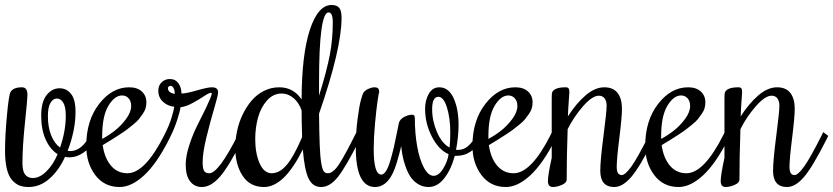

<svg xmlns="http://www.w3.org/2000/svg" viewBox="-28 -750 3341 770"><path d="M82 -370.1Q82 -352.1 72 -256.6Q62 -161.1 62 -96.2Q62 -63.5 72.8 -49.8Q83.5 -36.1 104 -36.1Q131.3 -36.1 158.4 -63Q185.5 -89.8 203.1 -131.8Q173.8 -149.9 155.5 -189.7Q137.2 -229.5 137.2 -286.1Q137.2 -341.3 158.9 -368.7Q180.7 -396 210.9 -396Q238.8 -396 256.8 -373.5Q274.9 -351.1 274.9 -301.8Q274.9 -227.1 243.2 -145Q244.6 -145 248 -144.5Q251.5 -144 252.9 -144Q300.8 -144 334 -210L338.9 -220.2L358.9 -205.1L354 -194.8Q335 -157.7 307.6 -138.4Q280.3 -119.1 250 -119.1Q238.8 -119.1 232.9 -121.1Q209 -67.9 170.9 -33.9Q132.8 0 86.9 0Q65.4 0 49.6 -6.3Q33.7 -12.7 20 -28.3Q6.3 -43.9 -0.7 -73.2Q-7.8 -102.5 -7.8 -145Q-7.8 -205.1 -0.2 -287.1Q7.3 -369.1 14.2 -380.9Q24.9 -399.9 60.1 -399.9Q82 -399.9 82 -370.1ZM164.1 -284.2Q164.1 -239.3 177.5 -206.5Q190.9 -173.8 212.9 -158.2Q235.8 -224.6 235.8 -285.2Q235.8 -321.8 225.6 -338.4Q215.3 -355 200.2 -355Q185.1 -355 174.6 -337.9Q164.1 -320.8 164.1 -284.2Z M482.9 -55.2Q554.2 -55.2 631.8 -210L636.7 -220.2L656.7 -205.1L651.9 -194.8Q601.6 -94.7 550.5 -47.4Q499.5 0 451.7 0Q390.1 0 354 -47.9Q317.9 -95.7 317.9 -165Q317.9 -266.6 369.6 -333.3Q421.4 -399.9 489.7 -399.9Q522.5 -399.9 540.8 -383.1Q559.1 -366.2 559.1 -339.8Q559.1 -327.6 555.9 -316.2Q552.7 -304.7 544.2 -292.7Q535.6 -280.8 528.8 -272Q522 -263.2 505.9 -250.2Q489.7 -237.3 481 -230.5Q472.2 -223.6 450 -209.2Q427.7 -194.8 418.7 -189.2Q409.7 -183.6 383.8 -168Q391.1 -116.2 417 -85.7Q442.9 -55.2 482.9 -55.2ZM498 -325.2Q498 -344.2 487.8 -355.7Q477.5 -367.2 461.9 -367.2Q431.6 -367.2 406.7 -325.7Q381.8 -284.2 381.8 -204.1V-192.9Q407.2 -206.5 432.1 -225.8Q457 -245.1 477.5 -272.7Q498 -300.3 498 -325.2Z M651.9 -194.8 631.8 -210 636.7 -220.2Q650.4 -247.1 659.7 -277.1Q668.9 -307.1 670.9 -321.8Q644 -324.7 625.5 -342Q606.9 -359.4 606.9 -386.2Q606.9 -407.7 620.6 -420.4Q634.3 -433.1 652.8 -433.1Q675.3 -433.1 687.5 -416Q699.7 -398.9 699.7 -375Q718.8 -375 761.7 -387.5Q804.7 -399.9 821.8 -399.9Q846.7 -399.9 846.7 -379.9Q846.7 -368.2 831.1 -315.4Q815.4 -262.7 800 -200Q784.7 -137.2 784.7 -100.1Q784.7 -74.2 790.5 -64.7Q796.4 -55.2 811.5 -55.2Q848.6 -55.2 926.8 -210L931.6 -220.2L951.7 -205.1L946.8 -194.8Q890.1 -82.5 854 -41.3Q817.9 0 781.7 0Q752 0 734.4 -22.7Q716.8 -45.4 716.8 -89.8Q716.8 -124 731.2 -168.2Q745.6 -212.4 763.4 -247.3Q781.2 -282.2 799.1 -319.3Q816.9 -356.4 821.8 -375L818.8 -377.9Q810.5 -377.9 790.5 -364.5Q770.5 -351.1 744.1 -336.7Q717.8 -322.3 695.8 -319.8Q694.3 -304.7 682.6 -268.8Q670.9 -232.9 656.7 -205.1ZM655.8 -405.8Q651.4 -405.8 648.4 -402.8Q645.5 -399.9 645.5 -396Q645.5 -385.7 654.8 -379.9Q664.1 -374 672.9 -374Q672.9 -387.7 668.2 -396.7Q663.6 -405.8 655.8 -405.8Z M1030.8 0Q974.6 0 945.1 -44.9Q915.5 -89.8 915.5 -157.2Q915.5 -190.9 922.9 -225.3Q930.2 -259.8 945.3 -291Q960.4 -322.3 981.2 -346.7Q1002 -371.1 1030.5 -385.5Q1059.1 -399.9 1091.8 -399.9Q1148.9 -399.9 1181.6 -351.1Q1182.1 -531.7 1214.8 -630.9Q1247.6 -730 1301.8 -730Q1322.3 -730 1332 -719Q1341.8 -708 1341.8 -678.2Q1341.8 -554.7 1251.5 -293.9Q1252.4 -213.9 1254.2 -168.2Q1255.9 -122.6 1260.3 -96.4Q1264.6 -70.3 1270.5 -62.7Q1276.4 -55.2 1286.6 -55.2Q1307.6 -55.2 1331.1 -90.3Q1354.5 -125.5 1396.5 -210L1401.9 -220.2L1421.9 -205.1L1416.5 -194.8Q1359.4 -80.6 1327.1 -40.3Q1294.9 0 1259.8 0Q1225.6 0 1209.2 -34.7Q1192.9 -69.3 1186.5 -150.9Q1111.8 0 1030.8 0ZM1101.6 -375Q1067.4 -375 1042.5 -346.7Q1017.6 -318.4 1006.6 -277.8Q995.6 -237.3 995.6 -191.9Q995.6 -134.8 1013.2 -95Q1030.8 -55.2 1061.5 -55.2Q1093.3 -55.2 1121.8 -88.6Q1150.4 -122.1 1183.6 -200.2Q1181.6 -261.7 1181.6 -307.1Q1170.9 -338.4 1149.2 -356.7Q1127.4 -375 1101.6 -375ZM1306.6 -660.2Q1306.6 -700.2 1289.6 -700.2Q1251.5 -700.2 1251.5 -419.9V-366.2Q1282.7 -466.3 1294.7 -529.8Q1306.6 -593.3 1306.6 -660.2Z M1476.1 0Q1398.9 0 1398.9 -158.2Q1398.9 -218.3 1405.8 -271.2Q1412.6 -324.2 1419.4 -349.1Q1426.3 -374 1430.7 -379.9Q1437 -388.2 1450.2 -394Q1463.4 -399.9 1472.7 -399.9Q1483.9 -399.9 1488.3 -395.5Q1492.7 -391.1 1492.7 -379.9Q1491.2 -379.9 1486.1 -344.5Q1481 -309.1 1475.8 -252.9Q1470.7 -196.8 1470.7 -152.8Q1470.7 -49.8 1501 -49.8Q1511.2 -49.8 1520.5 -64.7Q1529.8 -79.6 1537.8 -107.4Q1545.9 -135.3 1551.3 -158.4Q1556.6 -181.6 1563.2 -214.8Q1569.8 -248 1571.8 -256.8Q1575.2 -271 1592 -280.5Q1608.9 -290 1626 -290Q1635.7 -290 1635.7 -274.9Q1635.7 -215.8 1645 -163.3Q1654.3 -110.8 1671.9 -77.9Q1689.5 -44.9 1710.9 -44.9Q1731.9 -44.9 1749.8 -74.5Q1767.6 -104 1771 -131.8Q1731.9 -148.4 1704.3 -201.4Q1676.8 -254.4 1676.8 -313Q1676.8 -348.1 1691.7 -374Q1706.5 -399.9 1733.9 -399.9Q1771 -399.9 1791 -356.7Q1811 -313.5 1811 -249Q1811 -202.1 1800.8 -148.9H1810.1Q1852.1 -148.9 1882.8 -210L1887.7 -220.2L1907.7 -205.1L1902.8 -194.8Q1867.2 -125 1802.7 -125H1795.9Q1780.8 -69.3 1753.4 -34.7Q1726.1 0 1690.9 0Q1667 0 1647.9 -12.2Q1628.9 -24.4 1617.7 -41.7Q1606.4 -59.1 1598.1 -83.3Q1589.8 -107.4 1586.4 -125.7Q1583 -144 1581.1 -164.1Q1563 -88.9 1548.8 -58.6Q1521.5 0 1476.1 0ZM1705.1 -312Q1705.1 -265.1 1724.6 -220Q1744.1 -174.8 1774.9 -158.2Q1777.8 -181.6 1777.8 -219.2Q1777.8 -276.4 1764.4 -319.1Q1751 -361.8 1730 -361.8Q1705.1 -361.8 1705.1 -312Z M2031.7 -55.2Q2103 -55.2 2180.7 -210L2185.5 -220.2L2205.6 -205.1L2200.7 -194.8Q2150.4 -94.7 2099.4 -47.4Q2048.3 0 2000.5 0Q1939 0 1902.8 -47.9Q1866.7 -95.7 1866.7 -165Q1866.7 -266.6 1918.5 -333.3Q1970.2 -399.9 2038.6 -399.9Q2071.3 -399.9 2089.6 -383.1Q2107.9 -366.2 2107.9 -339.8Q2107.9 -327.6 2104.7 -316.2Q2101.6 -304.7 2093 -292.7Q2084.5 -280.8 2077.6 -272Q2070.8 -263.2 2054.7 -250.2Q2038.6 -237.3 2029.8 -230.5Q2021 -223.6 1998.8 -209.2Q1976.6 -194.8 1967.5 -189.2Q1958.5 -183.6 1932.6 -168Q1939.9 -116.2 1965.8 -85.7Q1991.7 -55.2 2031.7 -55.2ZM2046.9 -325.2Q2046.9 -344.2 2036.6 -355.7Q2026.4 -367.2 2010.7 -367.2Q1980.5 -367.2 1955.6 -325.7Q1930.7 -284.2 1930.7 -204.1V-192.9Q1956.1 -206.5 1981 -225.8Q2005.9 -245.1 2026.4 -272.7Q2046.9 -300.3 2046.9 -325.2Z M2373.5 -366.2Q2347.7 -366.2 2310.8 -324.5Q2273.9 -282.7 2248.5 -231.9Q2244.6 -117.7 2244.6 -29.8Q2244.6 -16.6 2224.9 -8.3Q2205.1 0 2189.5 0Q2169.4 0 2169.4 -23.9Q2169.4 -47.9 2184.6 -117.2V-356Q2184.6 -376 2186.5 -379.9Q2195.3 -399.9 2240.7 -399.9Q2249 -399.9 2252.2 -395.5Q2255.4 -391.1 2255.4 -379.9L2251 -315.4Q2250 -299.8 2249.5 -283.2Q2282.2 -334.5 2320.1 -367.2Q2357.9 -399.9 2395.5 -399.9Q2431.2 -399.9 2448.7 -377.2Q2466.3 -354.5 2466.3 -314Q2466.3 -280.3 2455.8 -196.5Q2445.3 -112.8 2445.3 -80.1Q2445.3 -47.9 2465.3 -47.9Q2479.5 -47.9 2504.2 -82.3Q2528.8 -116.7 2575.7 -210L2580.6 -220.2L2600.6 -205.1L2595.7 -194.8Q2539.1 -82 2504.2 -41Q2469.2 0 2435.5 0Q2379.4 0 2379.4 -64.9Q2379.4 -106.9 2392.1 -204.1Q2404.8 -301.3 2404.8 -326.2Q2404.8 -344.7 2396.7 -355.5Q2388.7 -366.2 2373.5 -366.2Z M2724.6 -55.2Q2795.9 -55.2 2873.5 -210L2878.4 -220.2L2898.4 -205.1L2893.6 -194.8Q2843.3 -94.7 2792.2 -47.4Q2741.2 0 2693.4 0Q2631.8 0 2595.7 -47.9Q2559.6 -95.7 2559.6 -165Q2559.6 -266.6 2611.3 -333.3Q2663.1 -399.9 2731.4 -399.9Q2764.2 -399.9 2782.5 -383.1Q2800.8 -366.2 2800.8 -339.8Q2800.8 -327.6 2797.6 -316.2Q2794.4 -304.7 2785.9 -292.7Q2777.3 -280.8 2770.5 -272Q2763.7 -263.2 2747.6 -250.2Q2731.4 -237.3 2722.7 -230.5Q2713.9 -223.6 2691.7 -209.2Q2669.4 -194.8 2660.4 -189.2Q2651.4 -183.6 2625.5 -168Q2632.8 -116.2 2658.7 -85.7Q2684.6 -55.2 2724.6 -55.2ZM2739.7 -325.2Q2739.7 -344.2 2729.5 -355.7Q2719.2 -367.2 2703.6 -367.2Q2673.3 -367.2 2648.4 -325.7Q2623.5 -284.2 2623.5 -204.1V-192.9Q2648.9 -206.5 2673.8 -225.8Q2698.7 -245.1 2719.2 -272.7Q2739.7 -300.3 2739.7 -325.2Z M3066.4 -366.2Q3040.5 -366.2 3003.7 -324.5Q2966.8 -282.7 2941.4 -231.9Q2937.5 -117.7 2937.5 -29.8Q2937.5 -16.6 2917.7 -8.3Q2897.9 0 2882.3 0Q2862.3 0 2862.3 -23.9Q2862.3 -47.9 2877.4 -117.2V-356Q2877.4 -376 2879.4 -379.9Q2888.2 -399.9 2933.6 -399.9Q2941.9 -399.9 2945.1 -395.5Q2948.2 -391.1 2948.2 -379.9L2943.8 -315.4Q2942.9 -299.8 2942.4 -283.2Q2975.1 -334.5 3012.9 -367.2Q3050.8 -399.9 3088.4 -399.9Q3124 -399.9 3141.6 -377.2Q3159.2 -354.5 3159.2 -314Q3159.2 -280.3 3148.7 -196.5Q3138.2 -112.8 3138.2 -80.1Q3138.2 -47.9 3158.2 -47.9Q3172.4 -47.9 3197 -82.3Q3221.7 -116.7 3268.6 -210L3273.4 -220.2L3293.5 -205.1L3288.6 -194.8Q3231.9 -82 3197 -41Q3162.1 0 3128.4 0Q3072.3 0 3072.3 -64.9Q3072.3 -106.9 3085 -204.1Q3097.7 -301.3 3097.7 -326.2Q3097.7 -344.7 3089.6 -355.5Q3081.5 -366.2 3066.4 -366.2Z"/></svg>

Font: Rochester
Style: Regular
Weight: 400
Designer: Gillian Fisher
Foundry: Font Diner, Inc DBA Sideshow
Version: Version 1.005